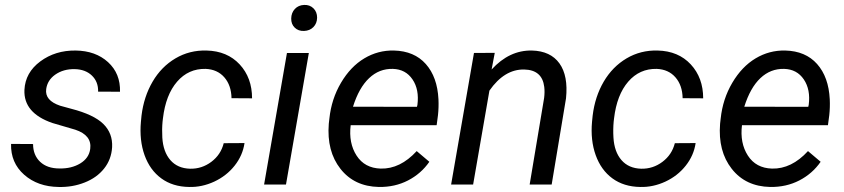

<svg xmlns="http://www.w3.org/2000/svg" viewBox="-20 -741 3388 771"><path d="M342.3 -143.1Q349.6 -197.8 282.2 -220.2L190.4 -247.1Q74.2 -287.1 78.1 -379.9Q81.5 -449.7 141.8 -494.4Q202.1 -539.1 283.7 -538.1Q363.8 -537.1 413.8 -491.5Q463.9 -445.8 461.9 -372.6L374 -373Q375 -412.6 349.1 -437.5Q323.2 -462.4 280.3 -463.4Q234.4 -464.4 201.2 -440.9Q170.4 -418.9 165.5 -383.3Q159.2 -337.4 221.7 -316.4L266.1 -304.2Q356.9 -280.8 395 -243.2Q433.1 -205.6 430.2 -149.9Q427.2 -100.6 397.9 -64Q368.7 -27.3 319.8 -8.1Q271 11.2 215.8 9.8Q131.8 8.8 77.1 -39.3Q22.5 -87.4 24.4 -163.1L112.8 -162.6Q112.8 -118.2 141.1 -91.3Q169.4 -64.5 218.8 -64.5Q267.1 -63.5 302.2 -84.7Q337.4 -106 342.3 -143.1Z M743.2 -63.5Q790.5 -62.5 828.6 -91.1Q866.7 -119.6 878.4 -166L961.9 -166.5Q954.6 -116.7 922.1 -75.7Q889.6 -34.7 840.3 -11.7Q791 11.2 739.3 9.8Q673.3 8.8 627.7 -24.7Q582 -58.1 560.5 -117.9Q539.1 -177.7 545.9 -252.4L548.3 -276.9Q557.6 -353 592.8 -413.1Q627.9 -473.1 684.6 -506.6Q741.2 -540 809.6 -538.1Q892.6 -536.1 942.4 -482.4Q992.2 -428.7 992.2 -346.2L909.7 -346.7Q908.7 -398.4 880.9 -430.4Q853 -462.4 805.7 -464.4Q736.8 -465.8 691.2 -413.1Q645.5 -360.4 634.3 -265.6L632.8 -252.9Q629.9 -221.7 631.8 -188.5Q635.3 -131.3 664.1 -98.1Q692.9 -64.9 743.2 -63.5Z M1128.4 0H1040.5L1132.3 -528.3H1220.2ZM1201.2 -721.2Q1223.6 -722.2 1238.5 -707.8Q1253.4 -693.4 1253.4 -669.9Q1252.9 -647 1238.5 -632.3Q1224.1 -617.7 1201.2 -616.7Q1178.2 -615.7 1163.6 -629.9Q1148.9 -644 1149.4 -667Q1149.9 -689.9 1164.1 -705.1Q1178.2 -720.2 1201.2 -721.2Z M1501.5 9.8Q1402.8 7.8 1347.2 -63Q1291.5 -133.8 1300.3 -244.1L1302.7 -265.1Q1311 -343.8 1349.4 -408.7Q1387.7 -473.6 1442.9 -506.6Q1498 -539.6 1562 -538.1Q1643.6 -536.1 1689.9 -483.9Q1736.3 -431.6 1740.7 -342.3Q1742.2 -310.5 1738.8 -278.8L1733.4 -238.3H1388.2Q1379.4 -166.5 1411.9 -116.2Q1444.3 -65.9 1508.8 -64Q1586.9 -62 1653.3 -134.3L1704.1 -91.3Q1670.9 -43.5 1618.4 -16.4Q1565.9 10.7 1501.5 9.8ZM1557.6 -464.4Q1502.9 -465.8 1462.2 -427.2Q1421.4 -388.7 1397.5 -312.5L1654.3 -312L1656.2 -319.8Q1664.1 -381.3 1636.5 -422.1Q1608.9 -462.9 1557.6 -464.4Z M1966.8 -528.8 1954.1 -461.9Q2025.4 -540 2116.2 -538.1Q2190.9 -536.1 2226.6 -486.3Q2262.2 -436.5 2252.9 -346.2L2195.3 0H2106.9L2165 -347.7Q2168 -371.6 2165.5 -392.1Q2157.2 -460.4 2085 -461.9Q2005.4 -463.4 1945.3 -377L1879.9 0H1791.5L1883.3 -528.3Z M2554.7 -63.5Q2602.1 -62.5 2640.1 -91.1Q2678.2 -119.6 2689.9 -166L2773.4 -166.5Q2766.1 -116.7 2733.6 -75.7Q2701.2 -34.7 2651.9 -11.7Q2602.5 11.2 2550.8 9.8Q2484.9 8.8 2439.2 -24.7Q2393.6 -58.1 2372.1 -117.9Q2350.6 -177.7 2357.4 -252.4L2359.9 -276.9Q2369.1 -353 2404.3 -413.1Q2439.5 -473.1 2496.1 -506.6Q2552.7 -540 2621.1 -538.1Q2704.1 -536.1 2753.9 -482.4Q2803.7 -428.7 2803.7 -346.2L2721.2 -346.7Q2720.2 -398.4 2692.4 -430.4Q2664.6 -462.4 2617.2 -464.4Q2548.3 -465.8 2502.7 -413.1Q2457 -360.4 2445.8 -265.6L2444.3 -252.9Q2441.4 -221.7 2443.4 -188.5Q2446.8 -131.3 2475.6 -98.1Q2504.4 -64.9 2554.7 -63.5Z M3072.8 9.8Q2974.1 7.8 2918.5 -63Q2862.8 -133.8 2871.6 -244.1L2874 -265.1Q2882.3 -343.8 2920.7 -408.7Q2959 -473.6 3014.2 -506.6Q3069.3 -539.6 3133.3 -538.1Q3214.8 -536.1 3261.2 -483.9Q3307.6 -431.6 3312 -342.3Q3313.5 -310.5 3310.1 -278.8L3304.7 -238.3H2959.5Q2950.7 -166.5 2983.2 -116.2Q3015.6 -65.9 3080.1 -64Q3158.2 -62 3224.6 -134.3L3275.4 -91.3Q3242.2 -43.5 3189.7 -16.4Q3137.2 10.7 3072.8 9.8ZM3128.9 -464.4Q3074.2 -465.8 3033.4 -427.2Q2992.7 -388.7 2968.8 -312.5L3225.6 -312L3227.5 -319.8Q3235.4 -381.3 3207.8 -422.1Q3180.2 -462.9 3128.9 -464.4Z"/></svg>

Font: RobotoDraft
Style: Italic
Weight: 400
Italic angle: -12°
Version: Version 2.001101; 2014